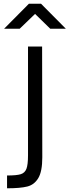

<svg xmlns="http://www.w3.org/2000/svg" viewBox="-20 -943 375 1035"><path d="M2 0ZM18 3Q70 3 92 -4Q114 -11 122.5 -33Q131 -55 131 -106V-692H207L208 -95Q208 -19 186.5 17Q165 53 127 62.5Q89 72 18 72ZM136 -923H201L335 -788H251L169 -868L86 -788H2Z"/></svg>

Font: Cairo
Style: Regular
Weight: 400
Designer: Mohamed Gaber, the designers of Titillium
Foundry: Kief Type Foundry
Version: Version 2.009; ttfautohint (v1.5.33-1714) -l 8 -r 50 -G 200 